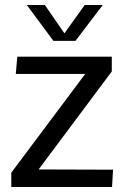

<svg xmlns="http://www.w3.org/2000/svg" viewBox="-20 -746 494 766"><path d="M25 -57 320 -451H43L49 -520H426V-461L134 -70L431 -69L427 0H25ZM193 -583 87 -726H159L237 -613L318 -726H390L281 -583Z"/></svg>

Font: Murecho
Style: Regular
Weight: 400
Designer: Neil Summerour
Foundry: Positype
Version: Version 1.010; ttfautohint (v1.8.3)